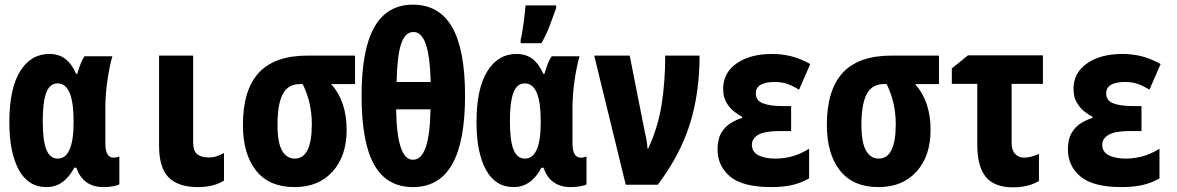

<svg xmlns="http://www.w3.org/2000/svg" viewBox="-20 -791 5040 822"><path d="M179 10Q101 10 60.5 -64Q20 -138 20 -268Q20 -411 66 -485.5Q112 -560 191 -560Q232 -560 259.5 -539Q287 -518 306 -475H311Q318 -500 325.5 -519Q333 -538 342 -550H461Q448 -504 439.5 -444Q431 -384 431 -329V-177Q431 -116 467 -116Q479 -116 491 -121V-2Q487 2 467 6Q447 10 424 10Q335 10 307 -73H298Q254 10 179 10ZM227 -112Q295 -112 295 -267V-273Q295 -434 227 -434Q193 -434 178 -394Q163 -354 163 -272Q163 -189 178.5 -150.5Q194 -112 227 -112Z M828 10Q743 10 702 -31.5Q661 -73 661 -166V-553H807V-182Q807 -145 824 -131Q841 -117 872 -117Q892 -117 907.5 -122Q923 -127 939 -136V-18Q895 10 828 10Z M1241 10Q1132 10 1076 -61Q1020 -132 1020 -256Q1020 -406 1088 -479.5Q1156 -553 1297 -553H1500V-431H1398Q1464 -357 1464 -235Q1464 -123 1404 -56.5Q1344 10 1241 10ZM1242 -112Q1315 -112 1315 -260Q1315 -305 1305.5 -347.5Q1296 -390 1276 -431H1264Q1213 -431 1190.5 -388Q1168 -345 1168 -257Q1168 -181 1187.5 -146.5Q1207 -112 1242 -112Z M1748 10Q1636 10 1582 -85.5Q1528 -181 1528 -381Q1528 -578 1582.5 -674.5Q1637 -771 1748 -771Q1860 -771 1915.5 -675Q1971 -579 1971 -381Q1971 -184 1915.5 -87Q1860 10 1748 10ZM1824 -440Q1821 -550 1803 -602Q1785 -654 1750 -654Q1714 -654 1697 -602Q1680 -550 1678 -440ZM1748 -107Q1820 -107 1823 -323H1676Q1679 -107 1748 -107Z M2179 10Q2101 10 2060.5 -64Q2020 -138 2020 -268Q2020 -411 2066 -485.5Q2112 -560 2191 -560Q2232 -560 2259.5 -539Q2287 -518 2306 -475H2311Q2318 -500 2325.5 -519Q2333 -538 2342 -550H2461Q2448 -504 2439.5 -444Q2431 -384 2431 -329V-177Q2431 -116 2467 -116Q2479 -116 2491 -121V-2Q2487 2 2467 6Q2447 10 2424 10Q2335 10 2307 -73H2298Q2254 10 2179 10ZM2227 -112Q2295 -112 2295 -267V-273Q2295 -434 2227 -434Q2193 -434 2178 -394Q2163 -354 2163 -272Q2163 -189 2178.5 -150.5Q2194 -112 2227 -112ZM2209 -621Q2212 -631 2215.5 -651.5Q2219 -672 2222 -695Q2225 -718 2227 -738Q2229 -758 2230 -768H2361V-756Q2348 -720 2333.5 -681.5Q2319 -643 2298 -606H2209Z M2659 0 2524 -553H2676L2739 -234Q2744 -213 2747.5 -193.5Q2751 -174 2752 -155H2755Q2797 -245 2812.5 -343Q2828 -441 2828 -553H2975Q2975 -391 2933 -258.5Q2891 -126 2796 0Z M3283 10Q3159 10 3105.5 -35.5Q3052 -81 3052 -151Q3052 -197 3069.5 -224.5Q3087 -252 3111.5 -266Q3136 -280 3157 -286V-291Q3142 -299 3123 -313.5Q3104 -328 3090 -352Q3076 -376 3076 -411Q3076 -479 3133.5 -519.5Q3191 -560 3286 -560Q3327 -560 3366 -550.5Q3405 -541 3449 -517L3401 -407Q3373 -424 3350 -432Q3327 -440 3296 -440Q3259 -440 3237.5 -428.5Q3216 -417 3216 -391Q3216 -360 3246.5 -348.5Q3277 -337 3329 -337H3367V-230H3320Q3254 -230 3226.5 -214Q3199 -198 3199 -171Q3199 -141 3226.5 -126.5Q3254 -112 3300 -112Q3334 -112 3369 -121Q3404 -130 3444 -154V-27Q3406 -6 3367.5 2Q3329 10 3283 10Z M3741 10Q3632 10 3576 -61Q3520 -132 3520 -256Q3520 -406 3588 -479.5Q3656 -553 3797 -553H4000V-431H3898Q3964 -357 3964 -235Q3964 -123 3904 -56.5Q3844 10 3741 10ZM3742 -112Q3815 -112 3815 -260Q3815 -305 3805.5 -347.5Q3796 -390 3776 -431H3764Q3713 -431 3690.5 -388Q3668 -345 3668 -257Q3668 -181 3687.5 -146.5Q3707 -112 3742 -112Z M4317 11Q4238 11 4201 -33Q4164 -77 4164 -172V-432H4055V-498L4124 -554H4445V-432H4311V-179Q4311 -148 4326 -132Q4341 -116 4365 -116Q4391 -116 4428 -132V-16Q4406 -3 4378 4Q4350 11 4317 11Z M4783 10Q4659 10 4605.5 -35.5Q4552 -81 4552 -151Q4552 -197 4569.5 -224.5Q4587 -252 4611.5 -266Q4636 -280 4657 -286V-291Q4642 -299 4623 -313.5Q4604 -328 4590 -352Q4576 -376 4576 -411Q4576 -479 4633.5 -519.5Q4691 -560 4786 -560Q4827 -560 4866 -550.5Q4905 -541 4949 -517L4901 -407Q4873 -424 4850 -432Q4827 -440 4796 -440Q4759 -440 4737.5 -428.5Q4716 -417 4716 -391Q4716 -360 4746.5 -348.5Q4777 -337 4829 -337H4867V-230H4820Q4754 -230 4726.5 -214Q4699 -198 4699 -171Q4699 -141 4726.5 -126.5Q4754 -112 4800 -112Q4834 -112 4869 -121Q4904 -130 4944 -154V-27Q4906 -6 4867.5 2Q4829 10 4783 10Z"/></svg>

Font: Noto Sans Mono ExtraCondensed Black
Style: Regular
Weight: 900
Width: 2
Designer: Monotype Design Team
Foundry: Monotype Imaging Inc.
Version: Version 2.014